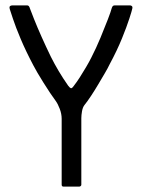

<svg xmlns="http://www.w3.org/2000/svg" viewBox="-20 -693 527 713"><path d="M293 -302Q287 -294 284.5 -279.5Q282 -265 282 -254V-7Q282 -4 279.5 -2Q277 0 274 0H216Q209 0 209 -7V-252Q209 -270 202 -288.5Q195 -307 187 -318Q178 -330 166 -348Q154 -366 141.5 -386Q129 -406 119 -423Q109 -440 104 -450Q76 -503 57 -548Q38 -593 28 -623.5Q18 -654 16 -660Q14 -667 17 -670Q20 -673 26 -673H81Q88 -673 91 -662Q95 -651 106.5 -622Q118 -593 134.5 -556Q151 -519 169 -482Q182 -456 198 -429Q214 -402 233 -375Q239 -367 243 -365.5Q247 -364 254 -374Q265 -388 276.5 -406Q288 -424 299.5 -443.5Q311 -463 319 -479Q337 -514 353 -552.5Q369 -591 380.5 -621Q392 -651 395 -663Q397 -669 399.5 -671Q402 -673 406 -673H463Q467 -673 470 -670Q473 -667 471 -660Q470 -654 460.5 -624.5Q451 -595 433 -550.5Q415 -506 387 -454Q381 -441 369.5 -421.5Q358 -402 345 -380Q332 -358 318.5 -337.5Q305 -317 293 -302Z"/></svg>

Font: Glory Thin
Style: Regular
Weight: 400
Version: Version 1.011